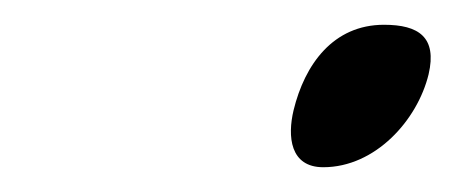

<svg xmlns="http://www.w3.org/2000/svg" viewBox="-20 -775 368 155"><path d="M217 -686C212 -665 214 -640 241 -640C283 -640 317 -678 326 -715C333 -745 318 -755 290 -755C249 -755 226 -723 217 -686Z"/></svg>

Font: Charger
Style: OversprayIt
Weight: 400
Designer: Jasper
Foundry: Cannot Into Space Fonts
Version: Version 0.980